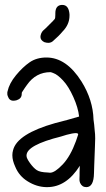

<svg xmlns="http://www.w3.org/2000/svg" viewBox="-20 -771 431 781"><path d="M230.5 -751Q231.4 -751 233.4 -751Q259.8 -751 262.7 -712.9Q262.7 -710 262.7 -707Q262.7 -670.9 233.4 -641.6L225.6 -632.8Q217.8 -624 210.4 -617.7Q203.1 -611.3 199.2 -607.4Q189.5 -596.7 176.8 -596.7Q168.9 -596.7 160.2 -599.6Q144.5 -607.4 144.5 -621.1Q144.5 -627.9 148.4 -636.7Q151.4 -642.6 155.3 -646.5Q164.1 -654.3 166 -656.2L195.3 -685.5Q200.2 -691.4 202.6 -693.8Q205.1 -696.3 205.1 -711.9Q205.1 -714.8 205.1 -716.8Q205.1 -749 230.5 -751ZM301.8 -296.9Q297.9 -333 278.3 -376.5Q258.8 -419.9 236.3 -443.8Q213.9 -467.8 197.3 -473.6Q194.3 -474.6 190.9 -476.1Q187.5 -477.5 185.5 -477.5Q126 -477.5 89.8 -425.8Q85.9 -419.9 81.1 -413.6Q76.2 -407.2 73.7 -402.3Q71.3 -397.5 69.3 -395.5Q68.4 -393.6 68.4 -388.7Q68.4 -370.1 47.9 -363.3Q41 -361.3 34.2 -361.3Q17.6 -361.3 11.7 -379.9Q9.8 -384.8 9.8 -387.7V-390.6Q9.8 -395.5 9.8 -395.5Q10.7 -397.5 10.7 -399.4Q17.6 -431.6 44.9 -464.8Q72.3 -498 100.6 -517.6Q128.9 -537.1 168.9 -537.1Q250 -537.1 311.5 -439.5Q358.4 -364.3 360.4 -284.2Q363.3 -266.6 365.2 -240.2Q367.2 -226.6 367.2 -208Q367.2 -192.4 366.2 -174.8L364.3 -125L363.3 -98.6Q362.3 -77.1 362.3 -66.4Q361.3 -9.8 331.1 -9.8Q313.5 -9.8 305.7 -27.3Q302.7 -35.2 303.2 -42Q303.7 -48.8 303.7 -57.6V-69.3Q303.7 -81.1 304.2 -85.9Q304.7 -90.8 304.7 -96.7Q250 -9.8 171.9 -9.8Q169.9 -9.8 168 -9.8Q128.9 -10.7 92.8 -33.2Q57.6 -54.7 42 -92.8Q30.3 -118.2 30.3 -138.7Q30.3 -139.6 30.3 -140.6Q30.3 -150.4 33.2 -160.2Q49.8 -226.6 205.1 -270.5Q220.7 -274.4 253.9 -283.2ZM87.9 -138.7V-136.7Q87.9 -127 102.1 -107.4Q116.2 -87.9 129.4 -79.1Q142.6 -70.3 173.8 -69.3L183.6 -68.4Q203.1 -68.4 235.4 -102.5Q266.6 -135.7 289.1 -197.3Q296.9 -219.7 297.9 -223.6Q297.9 -224.6 297.9 -224.6Q297.9 -229.5 288.1 -229.5Q276.4 -229.5 251 -222.7Q240.2 -218.8 228.5 -215.8Q87.9 -180.7 87.9 -138.7Z"/></svg>

Font: otype
Style: Regular
Weight: 400
Designer: ironsmith
Version: 4